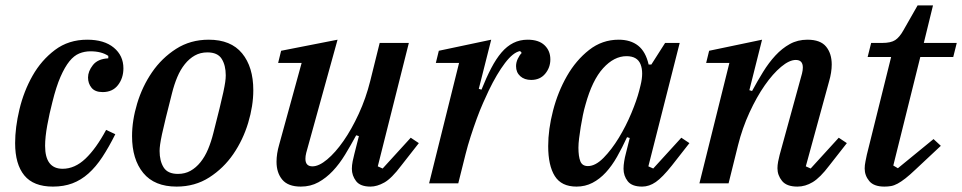

<svg xmlns="http://www.w3.org/2000/svg" viewBox="-20 -679 3563 711"><path d="M176 12Q104 12 70 -29.5Q36 -71 36 -149Q36 -207 52 -274Q68 -341 100.5 -398.5Q133 -456 183.5 -494Q234 -532 303 -532Q366 -532 401.5 -502.5Q437 -473 437 -426Q437 -390 417 -364Q397 -338 360 -338Q332 -338 319 -354Q306 -370 306 -392Q306 -415 324 -438Q342 -461 381 -463V-472Q356 -489 315 -489Q293 -489 273.5 -481Q254 -473 237 -452Q220 -431 204 -394.5Q188 -358 174 -301Q163 -259 155 -215Q147 -171 147 -139Q147 -54 212 -54Q257 -54 296.5 -91.5Q336 -129 373 -198L407 -182Q383 -134 359 -97.5Q335 -61 307.5 -36.5Q280 -12 248 0Q216 12 176 12Z M639 -35Q665 -35 685.5 -46.5Q706 -58 722.5 -78.5Q739 -99 750.5 -126.5Q762 -154 770 -186Q784 -241 793 -277.5Q802 -314 807 -337.5Q812 -361 814 -375Q816 -389 816 -400Q816 -437 801 -461Q786 -485 748 -485Q722 -485 701.5 -473.5Q681 -462 664.5 -441.5Q648 -421 636.5 -393.5Q625 -366 617 -334Q603 -279 594 -242.5Q585 -206 580 -182.5Q575 -159 573 -144.5Q571 -130 571 -120Q571 -83 586 -59Q601 -35 639 -35ZM634 12Q552 12 510.5 -38.5Q469 -89 469 -175Q469 -233 488 -296Q507 -359 543 -411.5Q579 -464 632 -498Q685 -532 753 -532Q835 -532 876.5 -481.5Q918 -431 918 -345Q918 -287 899 -224Q880 -161 844 -108.5Q808 -56 755 -22Q702 12 634 12Z M1094 12Q1047 12 1025.5 -13.5Q1004 -39 1004 -80Q1004 -95 1006.5 -111Q1009 -127 1014 -144L1097 -446H1010L1021 -491L1230 -532L1114 -113Q1111 -101 1111 -91Q1111 -63 1137 -63Q1161 -63 1191.5 -88.5Q1222 -114 1252 -157Q1282 -200 1308.5 -257.5Q1335 -315 1351 -379L1386 -520H1494L1379 -63L1397 -55L1501 -169L1531 -149L1466 -66Q1430 -18 1403 -3Q1376 12 1352 12Q1314 12 1298.5 -8.5Q1283 -29 1283 -54Q1283 -67 1286 -82Q1289 -97 1292 -108L1309 -175L1299 -178Q1279 -141 1258 -106.5Q1237 -72 1212.5 -46Q1188 -20 1159 -4Q1130 12 1094 12Z M1680 -446H1594L1605 -491L1799 -532L1753 -350L1763 -347Q1781 -392 1799 -426.5Q1817 -461 1837 -484.5Q1857 -508 1881 -520Q1905 -532 1934 -532Q1975 -532 1996.5 -511.5Q2018 -491 2018 -459Q2018 -429 1999 -406Q1980 -383 1947 -383Q1922 -383 1906.5 -397Q1891 -411 1891 -434Q1891 -448 1897.5 -461.5Q1904 -475 1912 -483L1906 -490Q1880 -485 1850 -445.5Q1820 -406 1790 -344Q1781 -325 1769 -298Q1757 -271 1745.5 -239.5Q1734 -208 1723 -174Q1712 -140 1704 -108L1677 0H1569Z M2115 12Q2059 12 2034.5 -27Q2010 -66 2010 -138Q2010 -200 2028 -269.5Q2046 -339 2079.5 -397.5Q2113 -456 2161.5 -494Q2210 -532 2271 -532Q2315 -532 2343 -510Q2371 -488 2382 -440H2392L2443 -520H2497L2381 -63L2399 -55L2503 -169L2533 -149L2468 -66Q2433 -22 2408.5 -5Q2384 12 2358 12Q2320 12 2304.5 -8Q2289 -28 2289 -54Q2289 -67 2291.5 -82Q2294 -97 2297 -108L2312 -168L2302 -171Q2284 -132 2265 -98.5Q2246 -65 2223.5 -40.5Q2201 -16 2174 -2Q2147 12 2115 12ZM2157 -64Q2185 -64 2215 -94.5Q2245 -125 2271.5 -168.5Q2298 -212 2318 -260Q2338 -308 2347 -343L2352 -363Q2364 -411 2352 -441Q2340 -471 2300 -471Q2254 -471 2213.5 -426.5Q2173 -382 2148 -291Q2143 -274 2138.5 -252.5Q2134 -231 2130.5 -209Q2127 -187 2124.5 -167Q2122 -147 2122 -132Q2122 -100 2129 -82Q2136 -64 2157 -64Z M2933 12Q2893 12 2876 -9Q2859 -30 2859 -56Q2859 -67 2861.5 -80.5Q2864 -94 2867 -105L2950 -407Q2953 -419 2953 -429Q2953 -457 2927 -457Q2903 -457 2872.5 -431.5Q2842 -406 2812 -363Q2782 -320 2755.5 -262.5Q2729 -205 2713 -141L2678 0H2570L2681 -446H2595L2606 -491L2802 -532L2755 -345L2765 -342Q2785 -379 2806 -413Q2827 -447 2851.5 -473.5Q2876 -500 2905 -516Q2934 -532 2970 -532Q3018 -532 3039 -506.5Q3060 -481 3060 -440Q3060 -426 3057.5 -410Q3055 -394 3050 -377L2964 -63L2982 -55L3086 -169L3116 -149L3051 -66Q3017 -21 2989.5 -4.5Q2962 12 2933 12Z M3255 12Q3216 12 3199 -8.5Q3182 -29 3182 -55Q3182 -67 3185 -81.5Q3188 -96 3190 -106L3280 -468H3193L3206 -520H3247Q3279 -520 3295 -530.5Q3311 -541 3325 -566L3378 -659H3435L3401 -520H3523L3510 -468H3388L3288 -66L3305 -56L3437 -164L3464 -139L3370 -51Q3349 -31 3333 -18.5Q3317 -6 3304 1Q3291 8 3279.5 10Q3268 12 3255 12Z"/></svg>

Font: IBM Plex Serif Medm
Style: Italic
Weight: 500
Italic angle: -14°
Designer: Mike Abbink, Paul van der Laan, Pieter van Rosmalen
Foundry: Bold Monday
Version: Version 3.001